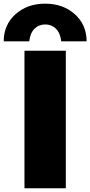

<svg xmlns="http://www.w3.org/2000/svg" viewBox="-47 -1000 480 1020"><path d="M-27.3 -780.3Q-27.3 -868.2 35.2 -924.3Q97.7 -980.5 192.9 -980.5Q288.1 -980.5 350.6 -924.3Q413.1 -868.2 413.1 -780.3H278.3Q273.4 -824.2 250.5 -847.2Q227.5 -870.1 193.4 -870.1Q159.2 -870.1 136.2 -847.2Q113.3 -824.2 108.4 -780.3ZM83 0V-730.5H302.7V0Z"/></svg>

Font: GenEi M Gothic v2 Black
Style: Regular
Weight: 900
Version: Version 2.0